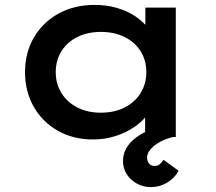

<svg xmlns="http://www.w3.org/2000/svg" viewBox="-20 -558 879 782"><path d="M359 10Q278 10 215.5 -25.5Q153 -61 117.5 -123Q82 -185 82 -264Q82 -344 118.5 -406Q155 -468 219 -503Q283 -538 366 -538Q415 -538 457 -525.5Q499 -513 530.5 -492Q562 -471 581.5 -445.5Q601 -420 603 -394L572 -395V-527H696V0H571V-137L598 -134Q595 -109 574.5 -83.5Q554 -58 521.5 -37Q489 -16 447.5 -3Q406 10 359 10ZM391 -99Q446 -99 488 -120.5Q530 -142 553 -179.5Q576 -217 576 -264Q576 -312 553 -349Q530 -386 488 -407Q446 -428 391 -428Q336 -428 294.5 -407Q253 -386 230 -349Q207 -312 207 -264Q207 -217 230 -179.5Q253 -142 294.5 -120.5Q336 -99 391 -99ZM594 204Q564 204 538 190Q512 176 496.5 152Q481 128 481 98Q481 70 493.5 47.5Q506 25 528 7Q550 -11 580 -24.5Q610 -38 645 -48L685 0Q658 6 633.5 19Q609 32 594 49Q579 66 579 84Q579 99 587.5 108.5Q596 118 611 118Q622 118 630.5 111Q639 104 646 93L707 137Q700 153 683.5 168.5Q667 184 644.5 194Q622 204 594 204Z"/></svg>

Font: Lexend Giga Medium
Style: Regular
Weight: 500
Designer: Bonnie Shaver-Troup, Thomas Jockin
Foundry: Lexend
Version: Version 1.007